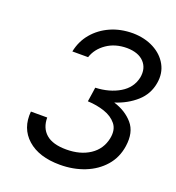

<svg xmlns="http://www.w3.org/2000/svg" viewBox="-131 -815 853 929"><g transform="rotate(20 295.5 -350.5)"><path d="M280 9Q172 9 112.5 -44Q53 -97 61 -185H145Q145 -131 179.5 -101Q214 -71 284 -71Q356 -71 405 -103.5Q454 -136 466 -195Q475 -241 452.5 -269Q430 -297 390 -310.5Q350 -324 303 -326L310 -372L314 -400Q386 -403 438 -434Q490 -465 502 -521Q511 -570 482 -601Q453 -632 394 -633Q333 -633 289.5 -603Q246 -573 231 -527H150Q161 -582 195.5 -623Q230 -664 281.5 -687Q333 -710 397 -710Q458 -709 504.5 -684.5Q551 -660 574 -618Q597 -576 588 -524Q578 -464 533 -424Q488 -384 425 -364Q487 -345 524 -302Q561 -259 550 -185Q541 -124 503 -80.5Q465 -37 407 -14Q349 9 280 9Z"/></g></svg>

Font: Jost*
Style: Italic
Weight: 400
Italic angle: -10°
Version: Version 3.7